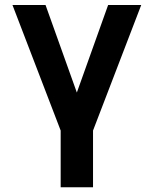

<svg xmlns="http://www.w3.org/2000/svg" viewBox="-20 -538 626 782"><path d="M227.1 224.6H358.9V-6.3L555.2 -517.6H420.4L293 -161.1L165.5 -517.6H30.8L227.1 -6.3Z"/></svg>

Font: Cascadia Mono NF
Style: Bold
Weight: 700
Monospace: yes
Designer: Aaron Bell
Foundry: Saja Typeworks
Version: Version 2404.023